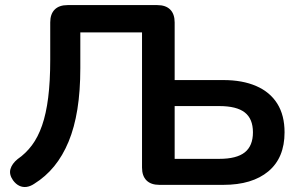

<svg xmlns="http://www.w3.org/2000/svg" viewBox="-20 -725 1173 753"><path d="M605 0Q572 0 554.5 -17.5Q537 -35 537 -68V-598H295V-458Q295 -368 283.5 -296.5Q272 -225 249 -169.5Q226 -114 192.5 -73Q159 -32 114 -4Q99 6 84 8Q69 10 55.5 3.5Q42 -3 31 -18Q15 -41 21 -62Q27 -83 49 -101Q81 -123 105 -155Q129 -187 145 -233Q161 -279 169 -342.5Q177 -406 177 -491V-637Q177 -670 194.5 -687.5Q212 -705 245 -705H597Q630 -705 647.5 -687.5Q665 -670 665 -637V-411H856Q931 -411 985 -387.5Q1039 -364 1067.5 -318.5Q1096 -273 1096 -206Q1096 -106 1032.5 -53Q969 0 856 0ZM665 -102H840Q908 -102 940 -127.5Q972 -153 972 -206Q972 -259 940 -284Q908 -309 840 -309H665Z"/></svg>

Font: Nunito
Style: Bold
Weight: 700
Designer: Vernon Adams
Foundry: Vernon Adams
Version: Version 3.602